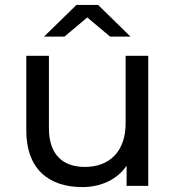

<svg xmlns="http://www.w3.org/2000/svg" viewBox="-20 -756 716 781"><path d="M315 5C391 5 457 -26 495 -82V0H583V-529H491V-255C491 -140 426 -77 325 -77C233 -77 179 -130 179 -234V-529H87V-224C87 -69 178 5 315 5ZM335 -685 428 -607H511L379 -736H291L159 -607H242Z"/></svg>

Font: Montserrat-Alt1 Med
Style: Regular
Weight: 500
Designer: Differentunic
Foundry: Differentunic
Version: Version 7.222